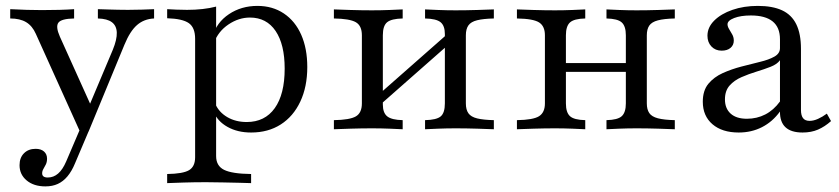

<svg xmlns="http://www.w3.org/2000/svg" viewBox="-20 -447 2903 664"><path d="M256.5 8.1 104 -329.8Q91.9 -357.3 70.6 -370.2Q49.2 -383.1 15.3 -383.1V-415.3Q46.8 -413.7 72.6 -412.9Q98.4 -412.1 125 -412.1Q158.1 -412.1 186.3 -412.9Q214.5 -413.7 236.3 -415.3V-383.1Q191.9 -382.3 181.9 -368.5Q171.8 -354.8 187.1 -320.2L298.4 -73.4L283.9 -70.2L370.2 -275Q384.7 -310.5 383.9 -334.3Q383.1 -358.1 366.9 -370.2Q350.8 -382.3 318.5 -383.1V-415.3Q340.3 -414.5 356.5 -414.1Q372.6 -413.7 387.9 -413.3Q403.2 -412.9 422.6 -412.9Q447.6 -412.9 471.4 -413.7Q495.2 -414.5 512.9 -415.3V-383.1Q478.2 -381.5 454 -360.5Q429.8 -339.5 410.5 -292.7L286.3 8.1ZM137.1 197.6Q96.8 197.6 72.2 177Q47.6 156.5 47.6 124.2Q47.6 98.4 62.9 83.1Q78.2 67.7 103.2 67.7Q121.8 67.7 132.3 77Q142.7 86.3 142.7 101.6Q142.7 112.9 138.7 121.4Q134.7 129.8 130.2 137.1Q125.8 144.4 125.8 152.4Q125.8 166.9 145.2 166.9Q165.3 166.9 181 153.2Q196.8 139.5 208.9 111.3L261.3 -11.3L287.1 5.6L239.5 117.7Q228.2 145.2 213.3 162.9Q198.4 180.6 179.8 189.1Q161.3 197.6 137.1 197.6Z M558.1 186.3V154.8Q612.9 154 633.9 141.5Q654.8 129 654.8 96.8V-312.9Q654.8 -351.6 633.1 -366.9Q611.3 -382.3 558.1 -383.9V-415.3Q572.6 -414.5 589.9 -413.7Q607.3 -412.9 626.6 -412.9Q683.9 -412.9 727.4 -424.2V92.7Q727.4 126.6 754.8 140.3Q782.3 154 848.4 154.8V186.3Q833.1 185.5 807.3 185.1Q781.5 184.7 751.6 183.9Q721.8 183.1 692.7 183.1Q651.6 183.1 614.5 184.3Q577.4 185.5 558.1 186.3ZM848.4 11.3Q801.6 11.3 766.9 -8.1Q732.3 -27.4 719.4 -59.7L725 -87.1Q737.1 -58.9 766.1 -41.9Q795.2 -25 833.1 -25Q896 -25 930.2 -73Q964.5 -121 964.5 -209.7Q964.5 -293.5 933.1 -339.9Q901.6 -386.3 844.4 -386.3Q805.6 -386.3 770.2 -362.5Q734.7 -338.7 720.2 -299.2L716.1 -322.6Q729 -369.4 771.8 -398Q814.5 -426.6 870.2 -426.6Q922.6 -426.6 961.7 -400.4Q1000.8 -374.2 1021.8 -326.6Q1042.7 -279 1042.7 -215.3Q1042.7 -146.8 1018.5 -95.6Q994.4 -44.4 950.8 -16.5Q907.3 11.3 848.4 11.3Z M1450 0V-31.5Q1489.5 -32.3 1504 -44.4Q1518.5 -56.5 1518.5 -89.5V-329Q1518.5 -358.1 1503.6 -370.2Q1488.7 -382.3 1450 -383.1V-414.5Q1465.3 -413.7 1495.2 -412.5Q1525 -411.3 1555.6 -411.3Q1591.9 -411.3 1630.6 -412.5Q1669.4 -413.7 1687.9 -414.5V-383.1Q1651.6 -382.3 1630.2 -377Q1608.9 -371.8 1600 -359.3Q1591.1 -346.8 1591.1 -325V-89.5Q1591.1 -67.7 1600 -55.2Q1608.9 -42.7 1630.2 -37.5Q1651.6 -32.3 1687.9 -31.5V0Q1669.4 -0.8 1630.6 -2Q1591.9 -3.2 1555.6 -3.2Q1525 -3.2 1495.2 -2Q1465.3 -0.8 1450 0ZM1134.7 0V-31.5Q1189.5 -32.3 1210.5 -44.4Q1231.5 -56.5 1231.5 -89.5V-325Q1231.5 -358.1 1210.5 -370.2Q1189.5 -382.3 1134.7 -383.1V-414.5Q1153.2 -413.7 1191.9 -412.5Q1230.6 -411.3 1266.1 -411.3Q1297.6 -411.3 1327.4 -412.5Q1357.3 -413.7 1372.6 -414.5V-383.1Q1333.9 -382.3 1319 -370.2Q1304 -358.1 1304 -325V-85.5Q1304 -56.5 1319.4 -44.4Q1334.7 -32.3 1372.6 -31.5V0Q1357.3 -0.8 1327.4 -2Q1297.6 -3.2 1266.1 -3.2Q1230.6 -3.2 1191.9 -2Q1153.2 -0.8 1134.7 0ZM1291.1 -81.5 1274.2 -106.5 1531.5 -333.1 1548.4 -308.1Z M2077.4 0V-31.5Q2116.1 -32.3 2130.2 -45.2Q2144.4 -58.1 2144.4 -89.5V-325Q2144.4 -356.5 2130.2 -369.4Q2116.1 -382.3 2077.4 -383.1V-414.5Q2091.9 -413.7 2121.4 -412.5Q2150.8 -411.3 2181.5 -411.3Q2217.7 -411.3 2256.5 -412.5Q2295.2 -413.7 2313.7 -414.5V-383.1Q2276.6 -382.3 2255.2 -376.6Q2233.9 -371 2225.4 -358.5Q2216.9 -346 2216.9 -325V-89.5Q2216.9 -68.5 2225.4 -56Q2233.9 -43.5 2255.2 -37.9Q2276.6 -32.3 2313.7 -31.5V0Q2295.2 -0.8 2256.5 -2Q2217.7 -3.2 2181.5 -3.2Q2150.8 -3.2 2121.4 -2Q2091.9 -0.8 2077.4 0ZM1767.7 0V-31.5Q1824.2 -32.3 1844.4 -45.2Q1864.5 -58.1 1864.5 -89.5V-325Q1864.5 -356.5 1844.4 -369.4Q1824.2 -382.3 1767.7 -383.1V-414.5Q1786.3 -413.7 1825 -412.5Q1863.7 -411.3 1899.2 -411.3Q1929.8 -411.3 1959.7 -412.5Q1989.5 -413.7 2004 -414.5V-383.1Q1965.3 -382.3 1951.2 -369.4Q1937.1 -356.5 1937.1 -325V-89.5Q1937.1 -58.1 1951.2 -45.2Q1965.3 -32.3 2004 -31.5V0Q1989.5 -0.8 1959.7 -2Q1929.8 -3.2 1899.2 -3.2Q1863.7 -3.2 1825 -2Q1786.3 -0.8 1767.7 0ZM1911.3 -198.4V-229H2170.2V-198.4Z M2534.7 11.3Q2477.4 11.3 2444 -17.3Q2410.5 -46 2410.5 -95.2Q2410.5 -133.9 2429.8 -157.3Q2449.2 -180.6 2479.8 -194.4Q2510.5 -208.1 2544.4 -216.9Q2578.2 -225.8 2608.5 -233.1Q2638.7 -240.3 2658.1 -251.2Q2677.4 -262.1 2677.4 -280.6V-311.3Q2677.4 -352.4 2652 -373Q2626.6 -393.5 2576.6 -393.5Q2541.9 -393.5 2519 -384.7Q2496 -375.8 2496 -362.9Q2496 -355.6 2501.2 -346.8Q2506.5 -337.9 2512.1 -328.2Q2517.7 -318.5 2517.7 -306.5Q2517.7 -291.1 2506.5 -281.5Q2495.2 -271.8 2475.8 -271.8Q2454 -271.8 2440.3 -286.3Q2426.6 -300.8 2426.6 -323.4Q2426.6 -352.4 2450 -375.8Q2473.4 -399.2 2512.9 -412.9Q2552.4 -426.6 2600.8 -426.6Q2651.6 -426.6 2684.7 -411.3Q2717.7 -396 2733.9 -362.9Q2750 -329.8 2750 -278.2V-66.9Q2750 -47.6 2757.3 -38.3Q2764.5 -29 2779.8 -29Q2793.5 -29 2808.9 -35.9Q2824.2 -42.7 2839.5 -54L2854 -28.2Q2832.3 -8.9 2808.9 1.2Q2785.5 11.3 2755.6 11.3Q2676.6 11.3 2677.4 -61.3Q2651.6 -25.8 2615.3 -7.3Q2579 11.3 2534.7 11.3ZM2562.9 -36.3Q2597.6 -36.3 2626.6 -51.2Q2655.6 -66.1 2677.4 -96V-238.7Q2667.7 -225 2645.2 -216.1Q2622.6 -207.3 2596 -199.2Q2569.4 -191.1 2544.4 -180.2Q2519.4 -169.4 2503.2 -151.2Q2487.1 -133.1 2487.1 -103.2Q2487.1 -71.8 2506.9 -54Q2526.6 -36.3 2562.9 -36.3Z"/></svg>

Font: Playfair 12pt Light
Style: Regular
Weight: 300
Designer: Claus Eggers Sørensen
Foundry: Claus Eggers Sørensen
Version: Version 2.000;gftools[0.9.28]